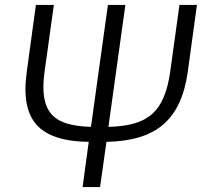

<svg xmlns="http://www.w3.org/2000/svg" viewBox="-20 -761 846 781"><path d="M316 0H387L413 -184C612 -188 716 -270 744 -470L781 -741H710L672 -467C648 -306 584 -249 421 -245L490 -741H419L350 -245C268 -247 215 -265 188 -298C159 -333 150 -387 161 -467L199 -741H126L89 -470C75 -370 88 -299 129 -253C170 -208 240 -185 341 -184Z"/></svg>

Font: Cheyenne Sans Light
Style: Italic
Weight: 300
Italic angle: -8.13011°
Designer: The Public Sans project authors (U.S. Web Design System), Libre Franklin designed by Pablo Impallari and Rodrigo Fuenzal
Foundry: The Cheyenne Sans Project Authors
Version: Version 2.007